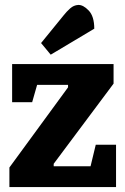

<svg xmlns="http://www.w3.org/2000/svg" viewBox="-20 -756 506 776"><path d="M18 0V-79L255 -403V-413H130L110 -343H29V-497H439V-418L197 -94V-84H346L367 -171H449V0ZM185 -535 146 -582 238 -695Q249 -709 263.5 -722Q278 -735 296 -736Q316 -737 338.5 -713.5Q361 -690 361 -640Z"/></svg>

Font: Faustina Light ExtraBold
Style: Regular
Weight: 800
Version: Version 1.200